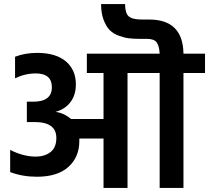

<svg xmlns="http://www.w3.org/2000/svg" viewBox="-20 -924 1028 944"><path d="M882 -660H988V-565H882V0H765V-565H607V0H489V-243H370V-230Q370 -152 316.5 -103.5Q263 -55 161 -55Q90 -55 30 -78V-187Q95 -154 156 -154Q199 -154 228 -176Q257 -198 257 -246Q257 -324 150 -324H112V-424H143Q235 -424 235 -495Q235 -563 156 -563Q104 -563 54 -539V-645Q103 -664 163 -664Q254 -664 303.5 -622.5Q353 -581 353 -509Q353 -457 326.5 -422Q300 -387 253 -374Q296 -368 329 -339H489V-565H407V-660H765Q763 -699 750 -716Q737 -733 702 -733H664Q635 -733 612 -736Q589 -739 562.5 -749Q536 -759 518.5 -777Q501 -795 489 -827.5Q477 -860 477 -904H595Q595 -859 613 -843.5Q631 -828 677 -828H713Q880 -828 882 -660Z"/></svg>

Font: Hind Semibold
Style: Regular
Weight: 600
Designer: Manushi Parikh, Satya Rajpurohit
Foundry: Indian Type Foundry
Version: Version 1.201;PS 1.0;hotconv 1.0.78;makeotf.lib2.5.61930; tt